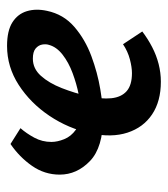

<svg xmlns="http://www.w3.org/2000/svg" viewBox="15 -490 487 558"><g transform="rotate(-90 259.0 -210.5)"><path d="M301 13Q244 13 206 -12.5Q168 -38 153 -84Q138 -130 151 -191Q165 -256 202 -311Q239 -366 291.5 -400Q344 -434 405 -434Q449 -434 473.5 -418.5Q498 -403 506 -376.5Q514 -350 507 -318Q497 -270 460.5 -238.5Q424 -207 375.5 -189Q327 -171 279 -163Q231 -155 197 -155Q110 -155 70.5 -193Q31 -231 31 -281Q31 -325 56.5 -361.5Q82 -398 120 -424L166 -395Q151 -378 138.5 -355Q126 -332 126 -305Q126 -288 134 -268Q142 -248 161.5 -234Q181 -220 215 -220Q235 -220 265 -226Q295 -232 326 -243.5Q357 -255 379.5 -272.5Q402 -290 408 -312Q411 -321 409 -332Q407 -343 397.5 -351Q388 -359 368 -359Q339 -359 318 -335.5Q297 -312 282.5 -275Q268 -238 259 -199Q250 -160 253 -131Q256 -102 273.5 -86.5Q291 -71 326 -71Q343 -71 366 -77Q389 -83 410 -97L447 -41Q426 -25 402 -12.5Q378 0 352.5 6.5Q327 13 301 13Z"/></g></svg>

Font: Ysabeau
Style: Bold Italic
Weight: 700
Italic angle: -12°
Designer: Christian Thalmann (Catharsis Fonts)
Version: Version 2.002